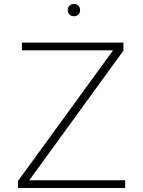

<svg xmlns="http://www.w3.org/2000/svg" viewBox="-20 -947 721 967"><path d="M610.4 0H70.8V-35.6L549.3 -693.4H90.3V-732.4H601.6V-691.9L127.4 -39.1H610.4ZM352.1 -865.2Q338.9 -865.2 330.1 -873.8Q321.3 -882.3 321.3 -896.5Q321.3 -909.7 330.1 -918.5Q338.9 -927.2 352.1 -927.2Q365.7 -927.2 374.5 -918.5Q383.3 -909.7 383.3 -896.5Q383.3 -882.3 374.5 -873.8Q365.7 -865.2 352.1 -865.2Z"/></svg>

Font: Kumbh Sans ExtraLight
Style: Regular
Weight: 250
Version: Version 1.005